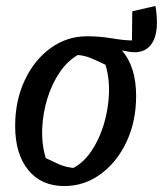

<svg xmlns="http://www.w3.org/2000/svg" viewBox="-20 -616 548 646"><path d="M196 10Q119 10 75 -44Q31 -98 31 -192Q31 -277 63 -345.5Q95 -414 150 -454Q205 -494 273 -494Q315 -494 356.5 -487Q398 -480 424 -480L425 -578L503 -596Q508 -567 508 -540Q508 -488 485 -462Q462 -436 420 -441L390 -446Q438 -392 438 -293Q438 -208 406 -139.5Q374 -71 319 -30.5Q264 10 196 10ZM227 -51Q261 -69 287 -107Q313 -145 328.5 -195Q344 -245 346.5 -298Q349 -351 335 -398Q306 -412 285.5 -420.5Q265 -429 242 -431Q208 -412 181.5 -373.5Q155 -335 139.5 -285Q124 -235 122 -182.5Q120 -130 134 -84Q157 -73 178 -63.5Q199 -54 227 -51Z"/></svg>

Font: Piazzolla Medium
Style: Italic
Weight: 500
Italic angle: -11.3°
Designer: Juan Pablo del Peral
Foundry: Huerta Tipografica
Version: Version 1.330